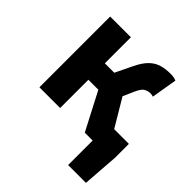

<svg xmlns="http://www.w3.org/2000/svg" viewBox="-182 -644 952 952"><g transform="rotate(45 294.0 -167.5)"><path d="M438 172V0H409.1V-115.3H576.8V-18.6L562.9 172ZM64.7 0V-496.1H210V-313.4H276.1L319.9 -404.1Q340.5 -446.5 363.6 -468.7Q386.7 -491 414.8 -499.2Q442.8 -507.4 478.3 -507.4Q501 -507.4 518 -500.1L495.2 -364.7Q491.2 -366.7 486.2 -367.5Q481.3 -368.3 476.3 -368.3Q458.1 -368.3 443.1 -359.8Q428 -351.4 413.5 -318.7L387.5 -260.2L542.2 0H382.9L279.8 -198.1H210V0Z"/></g></svg>

Font: Source Sans 3 VF
Style: Regular
Weight: 200
Designer: Paul D. Hunt
Foundry: Adobe
Version: Version 3.046;hotconv 1.0.118;makeotfexe 2.5.65603